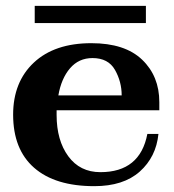

<svg xmlns="http://www.w3.org/2000/svg" viewBox="-20 -628 596 658"><path d="M480 -549H99V-608H480ZM174 -250V-234Q174 -147 214 -92.5Q254 -38 324 -38Q460 -38 485 -169H523Q515 -90 459 -40Q403 10 303 10Q169 10 97 -53Q25 -116 25 -235Q25 -347 96 -413.5Q167 -480 293 -480Q408 -480 467 -423.5Q526 -367 526 -278V-250ZM180 -301H397Q397 -348 374 -388.5Q351 -429 297 -429Q250 -429 220 -394Q190 -359 180 -301Z"/></svg>

Font: Taviraj SemiBold
Style: Regular
Weight: 600
Designer: Katatrad Team
Foundry: CadsonDemak
Version: Version 1.001